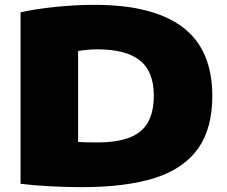

<svg xmlns="http://www.w3.org/2000/svg" viewBox="-20 -767 940 794"><path d="M65 -7V-716Q125 -730 209.5 -738.5Q294 -747 370 -747Q613 -747 735.5 -654.5Q858 -562 858 -370Q858 -235.5 799 -152.5Q740 -69.5 620.8 -31.2Q501.5 7 316 7Q258.5 7 189.8 3.5Q121 0 65 -7ZM616 -372Q616 -471 558.8 -517Q501.5 -563 381 -563Q364 -563 341.8 -561Q319.5 -559 303 -556V-180Q327 -178 381 -178Q464 -178 515.5 -198Q567 -218 591.5 -260.5Q616 -303 616 -372Z"/></svg>

Font: Encode Sans Expanded Black
Style: Regular
Weight: 900
Width: 7
Designer: Multiple Designers
Foundry: Impallari Type
Version: Version 2.000